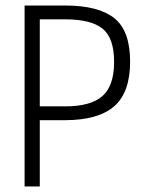

<svg xmlns="http://www.w3.org/2000/svg" viewBox="-20 -675 540 695"><path d="M216 -240H124V0H69V-655H216Q336 -655 393.5 -609.5Q451 -564 451 -452Q451 -340 393 -290Q335 -240 216 -240ZM216 -605H124V-290H216Q308 -290 350.5 -327Q393 -364 393 -451Q393 -538 351 -571.5Q309 -605 216 -605Z"/></svg>

Font: TypoPRO Lekton
Style: Regular
Weight: 400
Monospace: yes
Designer: Paolo Mazzetti, Luciano Perondi, Raffaele Flato, Elena Papassissa, Emilio Macchia, Michela Povoleri, Tobias Seemiller, R
Version: Version 34.000